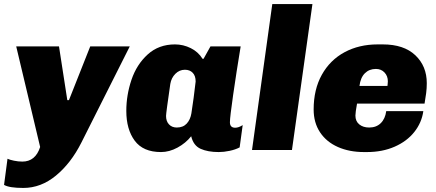

<svg xmlns="http://www.w3.org/2000/svg" viewBox="-54 -740 2151 947"><path d="M278 -246H286L391 -511H586L347 -36Q296 65 222 126Q148 187 61 187Q-8 187 -34 172L-17 43Q-7 48 14.5 52.5Q36 57 56 57Q121 57 144 -15L26 -511H237Z M945 -450H950L984 -511H1133Q1112 -384 1096 -272.5Q1080 -161 1080 -137Q1080 -110 1106 -110Q1123 -110 1143 -123L1128 -13Q1107 -2 1078.5 4Q1050 10 1025 10Q971 10 935.5 -6Q900 -22 889 -68Q862 -34 821.5 -12Q781 10 740 10Q652 10 610.5 -46Q569 -102 569 -193Q569 -271 594.5 -346.5Q620 -422 674.5 -471.5Q729 -521 809 -521Q850 -521 887 -502.5Q924 -484 945 -450ZM786 -326Q765 -182 765 -168Q765 -142 779.5 -126.5Q794 -111 818 -111Q849 -111 867 -130.5Q885 -150 890 -181L901 -257Q911 -333 911 -338Q911 -366 896.5 -381Q882 -396 858 -396Q831 -396 811 -376Q791 -356 786 -326Z M1487 -720 1386 0H1189L1289 -720Z M2051 -330Q2051 -305 2048 -281Q2045 -257 2040 -229H1707Q1699 -185 1699 -170Q1699 -142 1718 -126.5Q1737 -111 1767 -111Q1802 -111 1824 -132.5Q1846 -154 1851 -192H2034Q2026 -135 1989.5 -89Q1953 -43 1892.5 -16.5Q1832 10 1756 10H1741Q1669 10 1612.5 -15Q1556 -40 1524.5 -87.5Q1493 -135 1493 -200Q1493 -299 1533.5 -371.5Q1574 -444 1645.5 -482.5Q1717 -521 1809 -521H1834Q1938 -521 1994.5 -467.5Q2051 -414 2051 -330ZM1719 -316H1857Q1857 -319 1858 -325Q1859 -331 1859 -339Q1859 -365 1842.5 -382.5Q1826 -400 1800 -400Q1767 -400 1745.5 -378.5Q1724 -357 1719 -316Z"/></svg>

Font: Chivo Black Italic
Style: Regular
Weight: 900
Italic angle: -8.05°
Designer: Hector Gatti
Foundry: Omnibus-Type
Version: Version 1.007